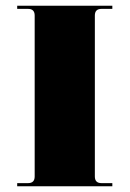

<svg xmlns="http://www.w3.org/2000/svg" viewBox="-20 -650 452 670"><path d="M40 0V-11H78Q101 -11 101 -34V-596Q101 -619 78 -619H40V-630H372V-619H334Q311 -619 311 -596V-34Q311 -11 334 -11H372V0Z"/></svg>

Font: Arapey Black-Display
Style: Regular
Weight: 900
Designer: Eduardo Rodriguez Tunni
Foundry: Eduardo Rodriguez Tunni
Version: Version 4.000